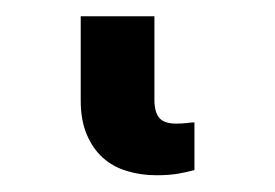

<svg xmlns="http://www.w3.org/2000/svg" viewBox="-20 27 337 235"><path d="M169 46.9V149.1Q169 164.1 174.9 171.2Q180.8 178.3 195.7 178.3Q203.1 178.3 208.6 177.6Q214.1 176.8 218 176.8V235.1Q208.1 237.9 197.3 239.7Q186.4 241.5 171.5 241.5Q152.3 241.5 135.3 236.3Q118.3 231.2 105.8 220Q93.4 208.8 86.1 191.4Q78.8 174 78.8 149.9V46.9Z"/></svg>

Font: Cannonade
Style: Bold
Weight: 700
Designer: Rasmus Andersson
Foundry: rsms
Version: Version 3.012;git-f93a4a705